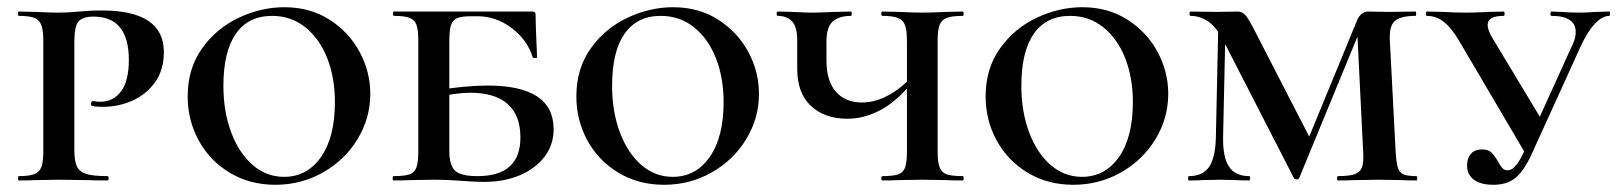

<svg xmlns="http://www.w3.org/2000/svg" viewBox="-20 -500 4481 532"><path d="M278 -12Q281 -12 281 -6Q281 0 278 0Q241 0 220 -1L143 -2L81 -1Q63 0 32 0Q30 0 30 -6Q30 -12 32 -12Q61 -12 75 -17.5Q89 -23 94.5 -37Q100 -51 100 -81V-387Q100 -416 94.5 -430.5Q89 -445 75 -450.5Q61 -456 32 -456Q30 -456 30 -462Q30 -468 32 -468L80 -467Q120 -465 142 -465Q169 -465 199 -468Q210 -469 225.5 -470Q241 -471 262 -471Q434 -471 434 -356Q434 -306 409.5 -272Q385 -238 346.5 -221Q308 -204 265 -204Q243 -204 235 -207Q232 -207 232 -213Q232 -215 233.5 -217.5Q235 -220 238 -220Q250 -218 258 -218Q294 -218 315.5 -247Q337 -276 337 -334Q337 -454 239 -454Q210 -454 198 -441Q186 -428 186 -385V-85Q186 -54 193 -39Q200 -24 219 -18Q238 -12 278 -12Z M500 -233Q500 -310 540 -366Q580 -422 642 -451Q704 -480 768 -480Q839 -480 893 -445.5Q947 -411 976.5 -356Q1006 -301 1006 -240Q1006 -173 971 -115Q936 -57 875.5 -22.5Q815 12 743 12Q672 12 616.5 -21.5Q561 -55 530.5 -111Q500 -167 500 -233ZM908 -217Q908 -284 887 -338Q866 -392 826.5 -424Q787 -456 734 -456Q668 -456 633.5 -406.5Q599 -357 599 -262Q599 -191 620.5 -133.5Q642 -76 680 -43Q718 -10 767 -10Q831 -10 869.5 -65Q908 -120 908 -217Z M1303 -12Q1422 -12 1422 -119Q1422 -180 1387 -211.5Q1352 -243 1283 -243Q1245 -243 1185 -230L1182 -249Q1272 -263 1331 -263Q1514 -263 1514 -142Q1514 -99 1489 -66Q1464 -33 1420.5 -14.5Q1377 4 1321 4Q1294 4 1258 1Q1244 0 1224 -1Q1204 -2 1180 -2L1119 -1Q1101 0 1070 0Q1068 0 1068 -6Q1068 -12 1070 -12Q1101 -12 1115 -17Q1129 -22 1134 -36.5Q1139 -51 1139 -81V-387Q1139 -417 1134 -431Q1129 -445 1115 -450.5Q1101 -456 1071 -456Q1069 -456 1069 -462Q1069 -468 1071 -468H1455Q1464 -468 1464 -460Q1464 -440 1466 -392Q1468 -352 1468 -341Q1468 -339 1462.5 -339Q1457 -339 1456 -341Q1441 -390 1397.5 -422.5Q1354 -455 1303 -455H1285Q1258 -455 1246 -449.5Q1234 -444 1229.5 -430Q1225 -416 1225 -386V-81Q1225 -43 1240.5 -27.5Q1256 -12 1303 -12Z M1577 -233Q1577 -310 1617 -366Q1657 -422 1719 -451Q1781 -480 1845 -480Q1916 -480 1970 -445.5Q2024 -411 2053.5 -356Q2083 -301 2083 -240Q2083 -173 2048 -115Q2013 -57 1952.5 -22.5Q1892 12 1820 12Q1749 12 1693.5 -21.5Q1638 -55 1607.5 -111Q1577 -167 1577 -233ZM1985 -217Q1985 -284 1964 -338Q1943 -392 1903.5 -424Q1864 -456 1811 -456Q1745 -456 1710.5 -406.5Q1676 -357 1676 -262Q1676 -191 1697.5 -133.5Q1719 -76 1757 -43Q1795 -10 1844 -10Q1908 -10 1946.5 -65Q1985 -120 1985 -217Z M2189 -309V-387Q2189 -426 2174.5 -441Q2160 -456 2135 -456Q2132 -456 2132 -462Q2132 -468 2135 -468L2176 -467Q2214 -465 2231 -465Q2248 -465 2290 -467L2338 -468Q2340 -468 2340 -462Q2340 -456 2338 -456Q2305 -456 2287.5 -440.5Q2270 -425 2270 -385V-332Q2270 -276 2296 -246Q2322 -216 2369 -216Q2407 -216 2447 -239Q2487 -262 2517 -301L2522 -290Q2474 -226 2426 -198.5Q2378 -171 2328 -171Q2265 -171 2227 -206.5Q2189 -242 2189 -309ZM2425 -12Q2455 -12 2469 -17Q2483 -22 2488 -36.5Q2493 -51 2493 -81V-385Q2493 -415 2488 -429.5Q2483 -444 2468.5 -450Q2454 -456 2425 -456Q2422 -456 2422 -462Q2422 -468 2425 -468L2471 -467Q2511 -465 2536 -465Q2560 -465 2600 -467L2648 -468Q2650 -468 2650 -462Q2650 -456 2648 -456Q2618 -456 2603.5 -450.5Q2589 -445 2583.5 -431Q2578 -417 2578 -387V-81Q2578 -51 2583.5 -36.5Q2589 -22 2603 -17Q2617 -12 2648 -12Q2650 -12 2650 -6Q2650 0 2648 0Q2617 0 2600 -1L2536 -2L2471 -1Q2454 0 2425 0Q2422 0 2422 -6Q2422 -12 2425 -12Z M2711 -233Q2711 -310 2751 -366Q2791 -422 2853 -451Q2915 -480 2979 -480Q3050 -480 3104 -445.5Q3158 -411 3187.5 -356Q3217 -301 3217 -240Q3217 -173 3182 -115Q3147 -57 3086.5 -22.5Q3026 12 2954 12Q2883 12 2827.5 -21.5Q2772 -55 2741.5 -111Q2711 -167 2711 -233ZM3119 -217Q3119 -284 3098 -338Q3077 -392 3037.5 -424Q2998 -456 2945 -456Q2879 -456 2844.5 -406.5Q2810 -357 2810 -262Q2810 -191 2831.5 -133.5Q2853 -76 2891 -43Q2929 -10 2978 -10Q3042 -10 3080.5 -65Q3119 -120 3119 -217Z M3356 -446 3376 -443 3369 -121Q3368 -64 3385.5 -38Q3403 -12 3441 -12Q3444 -12 3444 -6Q3444 0 3441 0Q3418 0 3405 -1L3359 -2L3313 -1Q3300 0 3274 0Q3272 0 3272 -6Q3272 -12 3274 -12Q3313 -12 3330.5 -38Q3348 -64 3349 -121ZM3905 0Q3878 0 3862 -1L3802 -2L3734 -1Q3717 0 3687 0Q3685 0 3685 -6Q3685 -12 3687 -12Q3719 -12 3734 -17.5Q3749 -23 3754 -37Q3759 -51 3757 -81L3740 -426L3765 -456L3580 -7Q3578 -3 3573 -3Q3567 -3 3565 -7L3371 -385Q3350 -426 3327 -441Q3304 -456 3279 -456Q3276 -456 3276 -462Q3276 -468 3279 -468L3352 -467L3409 -468Q3422 -468 3430.5 -458.5Q3439 -449 3456 -416L3612 -113L3572 -35L3740 -443Q3744 -454 3752.5 -461Q3761 -468 3770 -468L3829 -467L3902 -468Q3904 -468 3904 -462Q3904 -456 3902 -456Q3862 -456 3845.5 -442.5Q3829 -429 3831 -389L3847 -81Q3849 -50 3853 -36Q3857 -22 3868.5 -17Q3880 -12 3905 -12Q3907 -12 3907 -6Q3907 0 3905 0Z M3934 -456Q3931 -456 3931 -462Q3931 -468 3934 -468L3978 -467Q4016 -465 4042 -465Q4068 -465 4104 -467L4146 -468Q4149 -468 4149 -462Q4149 -456 4146 -456Q4102 -456 4102 -431Q4102 -417 4115 -395L4256 -161L4210 -69L4024 -385Q4002 -423 3980.5 -439.5Q3959 -456 3934 -456ZM4346 -412Q4346 -433 4329.5 -444.5Q4313 -456 4279 -456Q4276 -456 4276 -462Q4276 -468 4279 -468L4307 -467Q4331 -465 4356 -465Q4377 -465 4401 -467L4439 -468Q4441 -468 4441 -462Q4441 -456 4439 -456Q4420 -456 4399.5 -434.5Q4379 -413 4360 -372L4224 -73Q4203 -27 4179.5 -7.5Q4156 12 4118 12Q4083 12 4064 -2Q4045 -16 4045 -42Q4045 -61 4055.5 -73.5Q4066 -86 4086 -86Q4104 -86 4112.5 -77.5Q4121 -69 4131 -52Q4138 -39 4143.5 -33.5Q4149 -28 4158 -28Q4178 -28 4200 -74L4338 -378Q4346 -394 4346 -412Z"/></svg>

Font: Cormorant Unicase SemiBold
Style: Regular
Weight: 600
Designer: Christian Thalmann (Catharsis Fonts)
Foundry: Catharsis Fonts
Version: Version 4.000